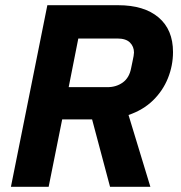

<svg xmlns="http://www.w3.org/2000/svg" viewBox="-20 -718 695 738"><path d="M219 -259 167 0H22L162 -698H434Q534 -698 589.5 -651Q645 -604 645 -518Q645 -466 625.5 -417.5Q606 -369 568 -332Q530 -295 474 -276L558 0H403L334 -259ZM244 -383H393Q427 -383 452 -401Q477 -419 484 -456Q487 -471 489.5 -482.5Q492 -494 493.5 -502.5Q495 -511 495 -516Q495 -539 479.5 -554.5Q464 -570 431 -570H281Z"/></svg>

Font: IBM Plex Sans Var
Style: Italic
Weight: 400
Italic angle: -11.31°
Designer: Mike Abbink, Paul van der Laan, Pieter van Rosmalen
Foundry: Bold Monday
Version: Version 1.001